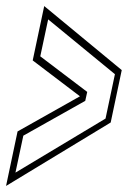

<svg xmlns="http://www.w3.org/2000/svg" viewBox="-27 -613 460 634"><path d="M-7 1 31 -179 237 -295 81 -413.5 119 -593 375 -381.5 338.5 -208.5ZM24 -43 321.5 -221.5 352.5 -368 132 -549 106 -427 261 -309.5 254.5 -280 50 -165Z"/></svg>

Font: Tourney Thin ExtraLight
Style: Italic
Weight: 250
Italic angle: -12°
Version: Version 1.015